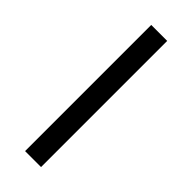

<svg xmlns="http://www.w3.org/2000/svg" viewBox="-222 -681 706 706"><g transform="rotate(45 131.5 -328.0)"><path d="M90 0V-656H173V0Z"/></g></svg>

Font: Giro Regular
Style: Regular
Weight: 400
Designer: Paul D. Hunt
Foundry: Adobe Systems Incorporated
Version: Version 1.000;PS 1.0;hotconv 1.0.88;makeotf.lib2.5.647800